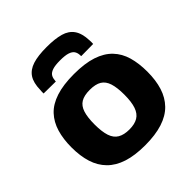

<svg xmlns="http://www.w3.org/2000/svg" viewBox="-207 -917 1074 1074"><g transform="rotate(-45 330.0 -379.5)"><path d="M30 -273Q30 -339 45.5 -391Q61 -443 95 -479.5Q129 -516 187 -535Q245 -554 330 -554Q415 -554 472.5 -535Q530 -516 565 -479.5Q600 -443 615 -391Q630 -339 630 -273Q630 -205 613.5 -152.5Q597 -100 561.5 -63.5Q526 -27 468.5 -8.5Q411 10 330 10Q249 10 192 -8.5Q135 -27 99 -63.5Q63 -100 46.5 -152.5Q30 -205 30 -273ZM212 -273Q212 -216 223.5 -181Q235 -146 261.5 -130.5Q288 -115 330 -115Q372 -115 398 -130.5Q424 -146 436 -181Q448 -216 448 -273Q448 -329 437 -363.5Q426 -398 400.5 -413.5Q375 -429 330 -429Q285 -429 259.5 -413.5Q234 -398 223 -363.5Q212 -329 212 -273ZM329 -769Q394 -769 436.5 -757Q479 -745 501 -713.5Q523 -682 525 -625Q525 -618 525.5 -611Q526 -604 525 -597L430 -596Q429 -599 429 -601Q429 -603 429 -606Q428 -624 419.5 -636.5Q411 -649 390 -656Q369 -663 329 -663Q290 -663 269 -656Q248 -649 239.5 -636.5Q231 -624 230 -606Q229 -603 229 -601Q229 -599 229 -596L133 -597Q133 -604 133 -611.5Q133 -619 134 -625Q135 -680 155.5 -711Q176 -742 218 -755.5Q260 -769 329 -769Z"/></g></svg>

Font: Georama SemiExpanded
Style: Bold
Weight: 700
Width: 6
Designer: Jean-Baptiste Levee
Foundry: Production Type
Version: Version 1.001